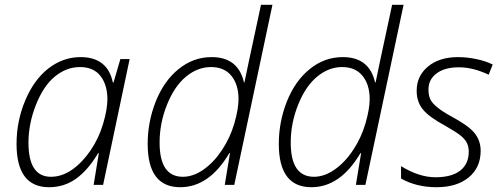

<svg xmlns="http://www.w3.org/2000/svg" viewBox="-20 -780 2103 810"><path d="M187 9.8Q49.8 9.8 49.8 -172.9Q49.8 -269 86.4 -356.2Q123 -443.4 184.1 -491.2Q246.1 -539.1 319.8 -539.1Q433.6 -539.1 456.1 -432.1H459L487.8 -530.8H526.9L415 0H375L397 -133.8H394Q351.6 -62.5 301.3 -26.4Q251 9.8 187 9.8ZM100.1 -178.2Q100.1 -34.2 194.8 -34.2Q241.2 -34.2 284.2 -64.2Q327.1 -94.2 361.8 -145Q396.5 -195.8 414.8 -257.1Q433.1 -318.4 433.1 -361.8Q433.1 -421.9 403.8 -459.5Q374.5 -497.1 317.4 -497.1Q260.3 -497.1 211.7 -457.3Q163.1 -417.5 131.6 -337.6Q100.1 -257.8 100.1 -178.2Z M740.2 9.8Q603 9.8 603 -172.9Q603 -266.6 637.7 -353.5Q672.9 -440.4 734.4 -489.3Q795.9 -539.1 873 -539.1Q984.9 -539.1 1009.3 -432.1H1011.2Q1016.1 -458.5 1081.1 -759.8H1129.4L968.3 0H928.2L950.2 -133.8H947.3Q862.8 9.8 740.2 9.8ZM751.5 -34.2Q794.9 -34.2 838.4 -64.5Q881.8 -94.7 916.5 -147Q951.2 -199.2 968.8 -260Q986.3 -320.8 986.3 -361.8Q986.3 -422.9 956.3 -460Q926.3 -497.1 870.1 -497.1Q814 -497.1 765.1 -457Q716.3 -417 684.8 -338.9Q653.3 -260.7 653.3 -178.2Q653.3 -34.2 751.5 -34.2Z M1293.5 9.8Q1156.2 9.8 1156.2 -172.9Q1156.2 -266.6 1190.9 -353.5Q1226.1 -440.4 1287.6 -489.3Q1349.1 -539.1 1426.3 -539.1Q1538.1 -539.1 1562.5 -432.1H1564.5Q1569.3 -458.5 1634.3 -759.8H1682.6L1521.5 0H1481.4L1503.4 -133.8H1500.5Q1416 9.8 1293.5 9.8ZM1304.7 -34.2Q1348.1 -34.2 1391.6 -64.5Q1435.1 -94.7 1469.7 -147Q1504.4 -199.2 1522 -260Q1539.6 -320.8 1539.6 -361.8Q1539.6 -422.9 1509.5 -460Q1479.5 -497.1 1423.3 -497.1Q1367.2 -497.1 1318.4 -457Q1269.5 -417 1238 -338.9Q1206.5 -260.7 1206.5 -178.2Q1206.5 -34.2 1304.7 -34.2Z M2041.5 -464.8Q1975.6 -496.1 1916 -496.1Q1856.4 -496.1 1822 -470.5Q1787.6 -444.8 1787.6 -402.8Q1787.6 -376.5 1795.9 -359.9Q1812.5 -327.6 1883.8 -289.1Q1939.5 -258.3 1962.4 -238.3Q2007.8 -200.7 2007.8 -144Q2007.8 -73.2 1957.5 -31.7Q1907.2 9.8 1821.8 9.8Q1736.3 9.8 1671.9 -26.9V-79.1Q1748 -32.2 1816.9 -32.2Q1885.7 -32.2 1921.6 -60.3Q1957.5 -88.4 1957.5 -140.1Q1957.5 -161.1 1950 -176.5Q1942.4 -191.9 1925 -206.5Q1907.7 -221.2 1860.8 -248Q1790 -286.1 1763.9 -318.4Q1737.8 -350.6 1737.8 -397Q1737.8 -459.5 1785.6 -499.3Q1833.5 -539.1 1912.6 -539.1Q1949.2 -539.1 1989.3 -530.8Q2029.3 -522.5 2058.6 -507.8Z"/></svg>

Font: Open Sans Hebrew Light
Style: Italic
Weight: 300
Italic angle: -12°
Foundry: Ascender Corporation, Yanek Iontef
Version: Version 2.001;PS 002.001;hotconv 1.0.70;makeotf.lib2.5.58329